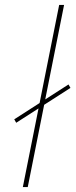

<svg xmlns="http://www.w3.org/2000/svg" viewBox="-20 -762 310 782"><path d="M73 0 221 -742H241L93 0ZM46 -262 38 -276 259 -418 267 -404Z"/></svg>

Font: Montserrat Thin Thin
Style: Italic
Weight: 250
Italic angle: -11.3°
Version: Version 9.000